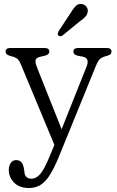

<svg xmlns="http://www.w3.org/2000/svg" viewBox="-20 -707 584 960"><path d="M226 80 252 17.5 84 -386Q75 -408.5 62.2 -416Q49.5 -423.5 27.5 -428.5Q8 -434.5 8 -448.5Q8 -467 31 -467H203.5Q226.5 -467 226.5 -448.5Q226.5 -434 204.5 -428.5L182.5 -423.5Q161 -419 158 -406.8Q155 -394.5 166 -367.5L288 -61L412.5 -373Q430 -416.5 394.5 -423.5L368.5 -428.5Q347 -433.5 347 -448.5Q347 -467 370 -467H514.5Q537.5 -467 537.5 -448.5Q537.5 -443.5 534.2 -438Q531 -432.5 519 -429Q493.5 -423 482 -413.8Q470.5 -404.5 460.5 -380L273 80Q248.5 139 226.5 172.2Q204.5 205.5 180 219.2Q155.5 233 125 233Q76.5 233 50.2 205.8Q24 178.5 24 143Q24 121.5 34 107.5Q44 93.5 60.5 93.5Q78.5 93.5 87.5 105Q96.5 116.5 99.5 136L102 151.5Q103 170.5 113 178.5Q123 186.5 136.5 186.5Q161.5 186.5 181.5 162.8Q201.5 139 226 80ZM332 -640.5Q346 -664 358.8 -677Q371.5 -690 390.5 -686.5Q405.5 -683.5 413.2 -672Q421 -660.5 418.5 -647Q416 -633 405.5 -622Q395 -611 378 -599.5L292 -529Q280 -522 272 -529.5Q267.5 -534 268.8 -539.8Q270 -545.5 273 -551Z"/></svg>

Font: Fraunces 9pt SuperSoft Light
Style: Regular
Weight: 300
Version: Version 1.000;[b76b70a41]